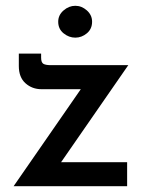

<svg xmlns="http://www.w3.org/2000/svg" viewBox="-20 -643 512 663"><path d="M123 -335Q91 -335 68 -355.5Q45 -376 45 -415V-458H122V-444Q122 -427 130 -422.5Q138 -418 156 -418H423L191 -83H419V0H27L259 -335ZM181 -568Q181 -591 199.5 -607Q218 -623 240 -623Q262 -623 280 -607Q298 -591 298 -568Q298 -543 280 -528Q262 -513 240 -513Q218 -513 199.5 -528Q181 -543 181 -568Z"/></svg>

Font: Reem Kufi Ink
Style: Regular
Weight: 400
Designer: Khaled Hosny
Version: Version 1.7